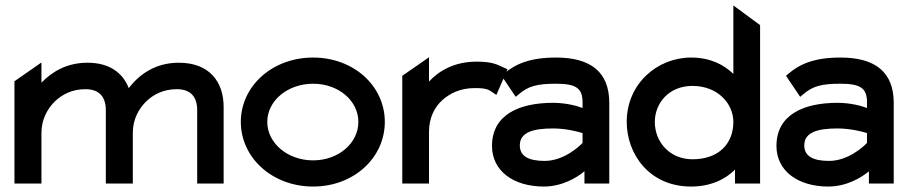

<svg xmlns="http://www.w3.org/2000/svg" viewBox="-20 -673 3334 704"><path d="M368 0H467V-186C467 -237 490 -276 517 -302C542 -326 579 -346 628 -346C680 -346 703 -317 703 -269V0H800V-281C800 -375 746 -443 636 -443C549 -443 491 -400 452 -350C430 -407 380 -443 301 -443C226 -443 172 -411 132 -370V-444L33 -375V0H132V-186C132 -235 154 -275 182 -302C207 -326 244 -346 293 -346C345 -346 368 -317 368 -269Z M1128 -366C1221 -366 1294 -304 1294 -226C1294 -148 1221 -85 1128 -85C1035 -85 960 -148 960 -226C960 -304 1035 -366 1128 -366ZM1128 11C1278 11 1391 -95 1391 -226C1391 -357 1278 -462 1128 -462C978 -462 863 -357 863 -226C863 -95 978 11 1128 11Z M1830 -424C1803 -436 1787 -447 1728 -447C1648 -447 1591 -415 1553 -374V-463L1455 -395V0H1553V-190C1553 -239 1572 -279 1602 -306C1629 -330 1667 -350 1720 -350C1764 -350 1771 -345 1788 -333L1800 -325L1841 -419Z M1819 -395 1871 -318 1882 -327C1917 -358 1952 -366 2019 -366C2093 -366 2116 -349 2116 -298V-277C2096 -285 2054 -296 2008 -296C1883 -296 1784 -252 1784 -138C1784 -46 1863 11 1974 11C2041 11 2096 -22 2123 -45V0H2214V-296C2214 -408 2147 -462 2019 -462C1924 -462 1870 -439 1827 -402ZM1886 -140C1886 -188 1935 -202 2008 -202C2053 -202 2098 -191 2116 -185V-149C2104 -136 2047 -83 1977 -83C1917 -83 1886 -101 1886 -140Z M2675 -51V0H2767V-581L2669 -653V-402C2634 -436 2584 -462 2514 -462C2391 -462 2278 -367 2278 -226C2278 -109 2360 11 2514 11C2585 11 2639 -15 2675 -51ZM2669 -226C2669 -146 2615 -89 2519 -89C2436 -89 2381 -152 2381 -226C2381 -293 2431 -358 2519 -358C2613 -358 2669 -292 2669 -226Z M2862 -395 2914 -318 2925 -327C2960 -358 2995 -366 3062 -366C3136 -366 3159 -349 3159 -298V-277C3139 -285 3097 -296 3051 -296C2926 -296 2827 -252 2827 -138C2827 -46 2906 11 3017 11C3084 11 3139 -22 3166 -45V0H3257V-296C3257 -408 3190 -462 3062 -462C2967 -462 2913 -439 2870 -402ZM2929 -140C2929 -188 2978 -202 3051 -202C3096 -202 3141 -191 3159 -185V-149C3147 -136 3090 -83 3020 -83C2960 -83 2929 -101 2929 -140Z"/></svg>

Font: Charger
Style: ExBd
Weight: 400
Designer: Jasper
Foundry: Cannot Into Space Fonts
Version: Version 0.99